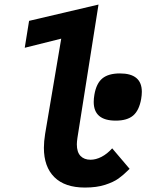

<svg xmlns="http://www.w3.org/2000/svg" viewBox="-20 -810 642 842"><path d="M172.5 -162Q172.5 -189 178 -223.5L248.5 -640.5L88.5 -600.5L107.5 -718.5L412 -790L319.5 -205Q317 -187.5 317 -177Q317 -143 333 -126.2Q349 -109.5 377 -109.5Q400.5 -109.5 425.2 -122.2Q450 -135 472 -159.5L548.5 -69.5Q546.5 -68 544.5 -66Q542.5 -64 540.5 -62Q521 -42.5 499.5 -27Q478 -11.5 441 0.5Q404 12.5 352.5 12.5Q264.5 12.5 218.5 -33Q172.5 -78.5 172.5 -162ZM391 -363Q391 -378 394 -395Q402.5 -444.5 429 -466.2Q455.5 -488 506 -488Q602 -488 602 -407.5Q602 -393 599 -375.5Q590 -325.5 563.8 -303.2Q537.5 -281 487.5 -281Q391 -281 391 -363Z"/></svg>

Font: JuliaMono ExtraBoldItalic
Style: Regular
Weight: 800
Italic angle: -9°
Monospace: yes
Designer: cormullion
Foundry: corm
Version: Version 0.049; ttfautohint (v1.8.4)